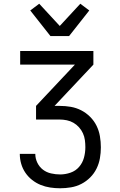

<svg xmlns="http://www.w3.org/2000/svg" viewBox="-20 -1008 640 1028"><path d="M302 0Q275 0 248.5 -4Q222 -8 197.5 -18Q173 -28 152 -44.5Q131 -61 116 -83Q101 -105 93.5 -131Q86 -157 86 -184H169Q169 -159 180 -136.5Q191 -114 210 -99.5Q229 -85 253.5 -79.5Q278 -74 302 -74Q330 -74 357.5 -83.5Q385 -93 403.5 -114.5Q422 -136 429.5 -163.5Q437 -191 437 -220Q437 -239 434.5 -258Q432 -277 424 -294.5Q416 -312 403 -326.5Q390 -341 373.5 -350.5Q357 -360 338 -364Q319 -368 300 -368H173V-441L381 -662H88V-735H480V-662L272 -441H300Q330 -441 359 -436Q388 -431 414.5 -417.5Q441 -404 462.5 -382.5Q484 -361 497 -334.5Q510 -308 515 -278.5Q520 -249 520 -219Q520 -190 515 -161Q510 -132 497 -105.5Q484 -79 463 -58Q442 -37 416 -23.5Q390 -10 360.5 -5Q331 0 302 0ZM250 -815 142 -952 190 -988 300 -869 410 -988 458 -952 350 -815Z"/></svg>

Font: Iosevka Aile
Style: Regular
Weight: 400
Designer: Belleve Invis
Foundry: Belleve Invis
Version: Version 28.0.1; ttfautohint (v1.8.4)